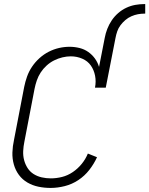

<svg xmlns="http://www.w3.org/2000/svg" viewBox="-20 -912 734 944"><path d="M495 -726Q499 -748 507.5 -770Q516 -792 529.5 -812Q543 -832 561.5 -848Q580 -864 601.5 -874Q623 -884 645.5 -888Q668 -892 690 -892H694V-845H690Q674 -845 658 -842Q642 -839 626 -832Q610 -825 596.5 -813.5Q583 -802 572.5 -788Q562 -774 556.5 -758Q551 -742 548 -726ZM229 12Q198 12 169 6Q140 0 115 -14.5Q90 -29 73 -52Q56 -75 48 -103.5Q40 -132 41 -162.5Q42 -193 49 -225L99 -485Q104 -510 113 -535.5Q122 -561 137.5 -584Q153 -607 174 -626Q195 -645 219.5 -657.5Q244 -670 270 -676Q296 -682 322 -682Q347 -682 371 -676Q395 -670 414 -656.5Q433 -643 446.5 -624.5Q460 -606 467 -583L495 -726H548L500 -481H447Q453 -511 447.5 -539.5Q442 -568 426.5 -590Q411 -612 384.5 -623.5Q358 -635 328 -635Q308 -635 287 -630Q266 -625 246 -615Q226 -605 209 -589.5Q192 -574 180 -555.5Q168 -537 161 -516.5Q154 -496 150 -476L100 -216Q95 -192 94 -169Q93 -146 98.5 -125Q104 -104 115.5 -86Q127 -68 145 -56.5Q163 -45 185 -40Q207 -35 230 -35Q257 -35 285 -42Q313 -49 338 -66Q363 -83 382 -106.5Q401 -130 412 -157L457 -139Q442 -106 419 -76.5Q396 -47 365 -26.5Q334 -6 298.5 3Q263 12 229 12Z"/></svg>

Font: Lode Dark
Style: Italic
Weight: 400
Italic angle: -11°
Monospace: yes
Designer: Belleve Invis
Foundry: Belleve Invis
Version: Version 29.2.0; ttfautohint (v1.8.3)